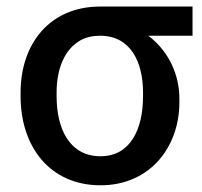

<svg xmlns="http://www.w3.org/2000/svg" viewBox="-20 -548 608 578"><path d="M559.6 -528.3H281.7C130.4 -528.3 42 -417 42 -269.5V-258.3C42 -106 130.4 9.8 282.7 9.8C432.1 9.8 520 -106 520 -239.7V-250.5C520 -325.7 486.8 -390.6 434.6 -434.1C431.6 -436.5 428.7 -438.5 426.3 -440.4H559.6ZM150.4 -269.5C150.4 -338.4 172.9 -399.4 222.7 -426.8C239.3 -436 258.8 -440.4 281.2 -440.4H281.7C373 -440.4 410.6 -361.3 410.6 -269.5V-258.3C410.6 -159.2 372.6 -77.6 282.7 -77.6C189.9 -77.6 150.4 -159.2 150.4 -258.3Z"/></svg>

Font: Bert Sans Medium
Style: Regular
Weight: 500
Designer: Christian Robertson (Google), Cristiano Sobral
Foundry: Google, Cristiano Sobral
Version: Version 3.101